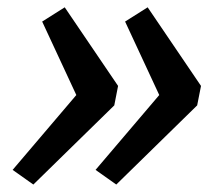

<svg xmlns="http://www.w3.org/2000/svg" viewBox="-20 -606 566 520"><path d="M155.3 -586.2 299.8 -373.3 289.5 -320.6 70.3 -106.2 14.2 -145.9 186.7 -348.6 94.2 -547.6ZM379.9 -586.2 524.4 -373.3 514 -320.6 294.9 -106.2 238.8 -145.9 411.3 -348.6 318.8 -547.6Z"/></svg>

Font: REM Medium
Style: Italic
Weight: 500
Italic angle: -11°
Designer: Octavio Pardo
Foundry: Ashler Design
Version: Version 1.005;gftools[0.9.28]